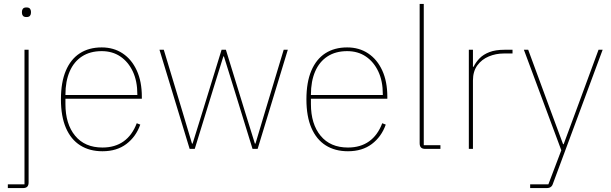

<svg xmlns="http://www.w3.org/2000/svg" viewBox="-20 -760 3121 980"><path d="M105 181V-506H126V171Q126 186 119 193Q112 200 97 200H20V181ZM115 -673Q102 -673 97 -679.5Q92 -686 92 -694V-701Q92 -709 97 -715.5Q102 -722 115 -722Q128 -722 133 -715.5Q138 -709 138 -701V-694Q138 -686 133 -679.5Q128 -673 115 -673Z M503 12Q437 12 389.5 -18Q342 -48 316.5 -107Q291 -166 291 -253Q291 -340 316 -399Q341 -458 387.5 -488Q434 -518 499 -518Q560 -518 606 -487.5Q652 -457 678 -400.5Q704 -344 704 -266V-256H314V-229Q314 -127 363.5 -67Q413 -7 503 -7Q567 -7 611 -38.5Q655 -70 678 -131L696 -124Q674 -62 625 -25Q576 12 503 12ZM499 -499Q440 -499 398.5 -472Q357 -445 335.5 -395Q314 -345 314 -277V-275H681V-279Q681 -346 658 -395Q635 -444 594.5 -471.5Q554 -499 499 -499Z M948 0 794 -506H816L911 -191L960 -27H963L1014 -191L1111 -506H1133L1230 -191L1281 -27H1284L1333 -191L1428 -506H1449L1295 0H1269L1174 -308L1123 -472H1120L1069 -308L974 0Z M1756 12Q1690 12 1642.5 -18Q1595 -48 1569.5 -107Q1544 -166 1544 -253Q1544 -340 1569 -399Q1594 -458 1640.5 -488Q1687 -518 1752 -518Q1813 -518 1859 -487.5Q1905 -457 1931 -400.5Q1957 -344 1957 -266V-256H1567V-229Q1567 -127 1616.5 -67Q1666 -7 1756 -7Q1820 -7 1864 -38.5Q1908 -70 1931 -131L1949 -124Q1927 -62 1878 -25Q1829 12 1756 12ZM1752 -499Q1693 -499 1651.5 -472Q1610 -445 1588.5 -395Q1567 -345 1567 -277V-275H1934V-279Q1934 -346 1911 -395Q1888 -444 1847.5 -471.5Q1807 -499 1752 -499Z M2228 0H2151Q2136 0 2129 -7Q2122 -14 2122 -29V-740H2143V-19H2228Z M2394 0H2373V-506H2394V-419H2397Q2409 -443 2428 -462.5Q2447 -482 2478 -494Q2509 -506 2555 -506H2596V-487H2552Q2511 -487 2475 -472Q2439 -457 2416.5 -426.5Q2394 -396 2394 -349Z M2920 -194 3035 -506H3056L2801 181Q2799 187 2794.5 191.5Q2790 196 2784 198Q2778 200 2770 200H2686V181H2779L2845 7L2654 -506H2676L2791 -194L2854 -24H2857Z"/></svg>

Font: IBM Plex Sans Thin
Style: Regular
Weight: 250
Designer: Mike Abbink, Paul van der Laan, Pieter van Rosmalen
Foundry: Bold Monday
Version: Version 3.201